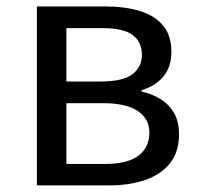

<svg xmlns="http://www.w3.org/2000/svg" viewBox="-20 -563 607 583"><path d="M92.1 0V-543.4H300.1Q359.9 -543.4 405.1 -529.4Q450.2 -515.4 475.3 -485.3Q500.4 -455.3 500.4 -405.2Q500.4 -360.4 476.3 -331Q452.2 -301.6 409.9 -289.4V-285Q441 -278.2 466.6 -262.7Q492.2 -247.1 507.9 -220.9Q523.6 -194.7 523.6 -155.5Q523.6 -101.3 496.1 -67.2Q468.6 -33 420.7 -16.5Q372.8 0 309.7 0ZM181.6 -315.5H285Q352.9 -315.5 381.9 -337.5Q410.9 -359.5 410.9 -396.6Q410.9 -435.6 382.8 -456.6Q354.8 -477.6 291.1 -477.6H181.6ZM181.6 -65.2H299.4Q367.3 -65.2 400.4 -90.4Q433.6 -115.6 433.6 -160.8Q433.6 -202 398.4 -225.9Q363.2 -249.7 293.6 -249.7H181.6Z"/></svg>

Font: Noto Sans KR Thin
Style: Regular
Weight: 100
Designer: Ryoko NISHIZUKA 西塚涼子 (kana, bopomofo & ideographs); Paul D. Hunt (Latin, Greek & Cyrillic); Sandoll Communications 산돌커뮤니
Foundry: Adobe
Version: Version 2.004-H2;hotconv 1.0.118;makeotfexe 2.5.65603